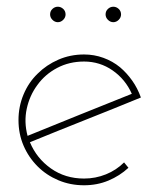

<svg xmlns="http://www.w3.org/2000/svg" viewBox="-20 -545 477 571"><path d="M230 -362Q277 -362 315 -335.5Q353 -309 372 -266Q295 -235 217.5 -204Q140 -173 62 -141Q51 -182 59.5 -221.5Q68 -261 91 -292Q114 -324 150 -343Q186 -362 230 -362ZM362 -46 349 -62Q326 -39 295 -26.5Q264 -14 230 -14Q174 -14 131.5 -44Q89 -74 69 -122Q152 -156 234 -188.5Q316 -221 399 -255Q389 -283 373 -305.5Q357 -328 337 -345Q315 -363 287.5 -373Q260 -383 230 -383Q189 -383 153.5 -367.5Q118 -352 92 -326Q65 -300 50 -264Q35 -228 35 -188Q35 -147 50 -112Q65 -77 92 -50Q118 -24 153.5 -9Q189 6 230 6Q269 6 302.5 -8Q336 -22 362 -46ZM340 -502Q340 -512 333 -518.5Q326 -525 317 -525Q308 -525 301 -518.5Q294 -512 294 -502Q294 -493 301 -486Q308 -479 317 -479Q326 -479 333 -486Q340 -493 340 -502ZM175 -502Q175 -512 168 -518.5Q161 -525 152 -525Q143 -525 136 -518.5Q129 -512 129 -502Q129 -493 136 -486Q143 -479 152 -479Q161 -479 168 -486Q175 -493 175 -502Z"/></svg>

Font: Josefin Slab Thin ExtraLight
Style: Regular
Weight: 250
Version: Version 2.000